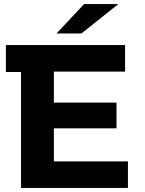

<svg xmlns="http://www.w3.org/2000/svg" viewBox="-20 -921 711 941"><path d="M607 -130V0H83V-568H9V-700H593V-570H244V-418H551V-292H244V-130ZM392 -901H560L379 -757H257Z"/></svg>

Font: mBank
Style: Bold
Weight: 700
Designer: Julieta Ulanovsky
Foundry: Julieta Ulanovsky
Version: Version 7.200